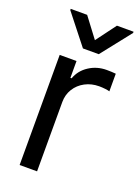

<svg xmlns="http://www.w3.org/2000/svg" viewBox="-142 -806 634 869"><g transform="rotate(20 175.0 -371.5)"><path d="M67.4 -530.3H148.4V-449.2H154.3Q168.9 -490.2 206.5 -514.6Q244.1 -539.1 291 -539.1Q315.4 -539.1 335 -537.1V-452.1Q330.1 -454.1 314.5 -456.1Q298.8 -458 284.2 -458Q247.1 -458 216.8 -441.9Q186.5 -425.8 168.9 -397.5Q151.4 -369.1 151.4 -334V0H67.4ZM194.3 -647.5 265.6 -743.2H345.7V-737.3L232.4 -593.8H156.2L43 -737.3V-743.2H122.1Z"/></g></svg>

Font: Pretendard GOV Variable
Style: Regular
Weight: 400
Designer: Base glyphs from Inter by Rasmus Andersson; Hangul glyphs from Noto Sans CJK(Source Han Sans) by Jang Soo-young and Kang
Foundry: Kil Hyung-jin
Version: Version 1.307;Glyphs 3.2 (3192)